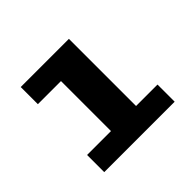

<svg xmlns="http://www.w3.org/2000/svg" viewBox="-131 -711 877 877"><g transform="rotate(-45 307.5 -272.5)"><path d="M404.6 -544.6V-110.8H543.1V0H88.2V-110.8H242.6V-433.8H93.3V-544.6Z"/></g></svg>

Font: FiraCode Nerd Font
Style: Bold
Weight: 700
Designer: Carrois Corporate, Edenspiekermann AG, Nikita Prokopov
Foundry: Carrois Corporate, Edenspiekermann AG, Nikita Prokopov
Version: Version 6.002;Nerd Fonts 2.1.0